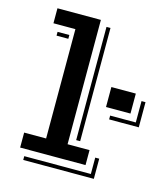

<svg xmlns="http://www.w3.org/2000/svg" viewBox="-110 -767 794 907"><g transform="rotate(15 287.5 -314.0)"><path d="M58.6 -73.2H166V-607.9H58.6V-681.2H271V-73.2H378.4V0H58.6ZM305.2 -656.2H324.7V-102.5H305.2ZM87.9 -573.7H145.5V-555.2H87.9ZM400.9 -387.7H520.5V-290H400.9ZM430.2 -255.9H555.7V-360.4H575.2V-237.3H430.2ZM413.6 34.2V-45.9H433.1V52.7H87.9V34.2Z"/></g></svg>

Font: Vast Shadow
Style: Regular
Weight: 400
Designer: Nicole Fally
Foundry: Nicole Fally
Version: Version 1.002